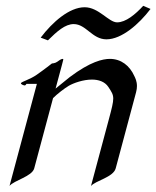

<svg xmlns="http://www.w3.org/2000/svg" viewBox="-20 -620 535 657"><path d="M495.1 -589.4 470.1 -600.1C443.2 -570.8 410.5 -543.5 380.7 -543.5C351.9 -543.5 318 -595.2 269.6 -595.2C217.4 -595.2 159.9 -544.9 119.2 -491.2L144 -481.9C175.2 -512.7 202.9 -537.6 232.2 -537.6C274.7 -537.6 295.3 -485.4 344.2 -485.4C396.4 -485.4 455.8 -537.6 495.1 -589.4ZM194.5 -418.5C188.7 -418.5 181.7 -412.6 175.2 -408.2C168.5 -403.3 157.6 -402.8 157.6 -402.8C157.6 -402.8 131 -381.8 105.8 -364.3C82.3 -347.7 53 -340.3 51.7 -335.4C50.6 -331.5 61.3 -327.6 64.7 -327.6C67.6 -327.6 70.5 -333 70.5 -333H106.2L12.6 16.1C29.1 -3.4 89.6 -16.1 97.1 -43.9L161.5 -284.2C174.9 -297.9 200.8 -317.9 215.8 -326.7C232 -335.9 264.4 -347.7 294.7 -347.7C317.1 -347.7 338.8 -340.8 350.9 -322.3C361.9 -305.5 367.5 -297.3 367.5 -282.6C367.5 -269 362.7 -249.7 352.8 -212.9L291.3 16.6C306.5 -2 367.7 -13.2 375.9 -43.9L445.6 -304.2C447.8 -312.2 448.6 -319.3 448.6 -325.6C448.6 -342 443 -352.8 439.6 -359.9C423.7 -395.5 394.2 -418.5 356.1 -418.5C331.7 -418.5 289.2 -409.2 218.9 -356.4L170.2 -316.9L191.6 -396.5C197.3 -418 197.9 -418.5 194.5 -418.5Z"/></svg>

Font: Pierce
Style: Oblique
Weight: 400
Italic angle: -15°
Version: Version 0.2.0